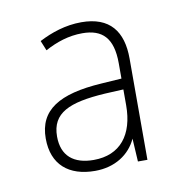

<svg xmlns="http://www.w3.org/2000/svg" viewBox="-49 -769 398 418"><g transform="rotate(-10 150.0 -560.0)"><path d="M156 -722C121 -722 89 -711 62 -697L71 -675C97 -689 124 -698 154 -698C198 -698 221 -676 221 -620V-586L176 -583C82 -577 36 -549 36 -486C36 -428 72 -398 130 -398C174 -398 207 -420 222 -453L225 -402H246V-626C246 -686 219 -722 156 -722ZM180 -560 221 -562V-527C221 -462 190 -422 131 -422C87 -422 61 -443 61 -486C61 -538 100 -555 180 -560Z"/></g></svg>

Font: Noto Sans Sinhala UI SemiCondensed Thin
Style: Regular
Weight: 100
Width: 4
Designer: Jelle Bosma - Monotype Design Team
Foundry: Monotype Imaging Inc.
Version: Version 2.006